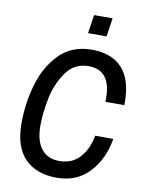

<svg xmlns="http://www.w3.org/2000/svg" viewBox="-96 -951 785 1031"><g transform="rotate(10 296.0 -435.5)"><path d="M49 -244Q49 -351 78.5 -454.5Q108 -558 176 -628Q244 -698 353 -698Q462 -698 519 -636Q576 -574 576 -450V-435H473V-456Q473 -531 442.5 -569.5Q412 -608 352 -608Q273 -608 228 -543Q183 -478 167 -396Q151 -314 151 -249Q151 -167 185 -123Q219 -79 284 -79Q353 -79 395.5 -126Q438 -173 450 -246H549Q531 -135 463 -61.5Q395 12 285 12Q173 12 111 -52Q49 -116 49 -244ZM332 -883H433L418 -782H317Z"/></g></svg>

Font: Archivo Narrow Medium
Style: Italic
Weight: 500
Italic angle: -8°
Designer: Hector Gatti
Foundry: Omnibus-Type
Version: Version 2.001